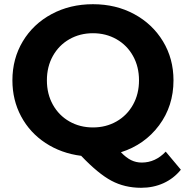

<svg xmlns="http://www.w3.org/2000/svg" viewBox="-20 -732 884 913"><path d="M840 75Q806 117 757.5 139Q709 161 651 161Q573 161 510 127.5Q447 94 366 9Q271 -3 196.5 -52Q122 -101 80.5 -178.5Q39 -256 39 -350Q39 -453 88.5 -535.5Q138 -618 225.5 -665Q313 -712 422 -712Q531 -712 618 -665Q705 -618 755 -535.5Q805 -453 805 -350Q805 -228 736.5 -136Q668 -44 555 -8Q580 18 603.5 29.5Q627 41 654 41Q719 41 768 -11ZM422 -126Q484 -126 534 -154.5Q584 -183 612.5 -234Q641 -285 641 -350Q641 -415 612.5 -466Q584 -517 534 -545.5Q484 -574 422 -574Q360 -574 310 -545.5Q260 -517 231.5 -466Q203 -415 203 -350Q203 -285 231.5 -234Q260 -183 310 -154.5Q360 -126 422 -126Z"/></svg>

Font: mBank
Style: Bold
Weight: 700
Designer: Julieta Ulanovsky
Foundry: Julieta Ulanovsky
Version: Version 7.200